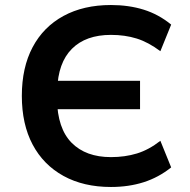

<svg xmlns="http://www.w3.org/2000/svg" viewBox="-20 -735 757 765"><path d="M422 10Q313 10 233 -34Q153 -78 110 -159Q67 -240 67 -353Q67 -466 110 -547Q153 -628 233 -671.5Q313 -715 422 -715Q493 -715 552.5 -696.5Q612 -678 662 -637L619 -531Q571 -567 524.5 -581.5Q478 -596 422 -596Q322 -596 266.5 -540.5Q211 -485 208 -377L169 -413H538V-300H167L207 -340Q209 -223 265.5 -166Q322 -109 422 -109Q478 -109 525.5 -123.5Q573 -138 619 -174L662 -68Q612 -28 552.5 -9Q493 10 422 10Z"/></svg>

Font: Nunito Sans 8pt
Style: Bold
Weight: 700
Version: Version 3.101;gftools[0.9.27]